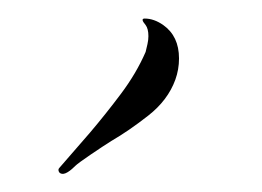

<svg xmlns="http://www.w3.org/2000/svg" viewBox="-20 -78 282 207"><path d="M44 108Q42 105 44 103L77 65Q94 45 110.5 23Q127 1 137 -22Q138 -26 139 -30.5Q140 -35 140 -39Q140 -47 137 -51Q131 -58 136 -58Q146 -58 156 -51Q173 -39 173 -15Q173 -3 169 8Q161 30 140 46.5Q119 63 100 74Q92 79 78 88.5Q64 98 61 101Q49 113 44 108Z"/></svg>

Font: Birthstone Bounce
Style: Regular
Weight: 400
Designer: Robert E. Leuschke
Foundry: Rob Leuschke
Version: Version 1.010; ttfautohint (v1.8.3)